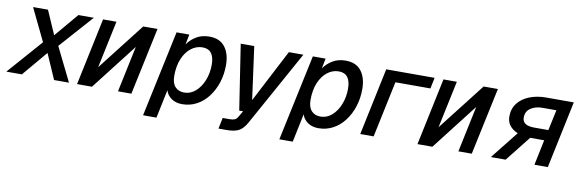

<svg xmlns="http://www.w3.org/2000/svg" viewBox="-74 -945 4518 1497"><g transform="rotate(10 2185.0 -197.0)"><path d="M-24 0 218 -275 94 -532H212L294 -344L453 -532H575L340 -268L472 0H354L267 -199L99 0Z M536 0 648 -532H754L675 -158L966 -532H1079L966 0H860L937 -365L654 0Z M1085 150 1230 -532H1331L1315 -452Q1345 -494 1388 -519Q1431 -544 1489 -544Q1572 -544 1613 -490Q1654 -436 1654 -346Q1654 -273 1633 -208.5Q1612 -144 1574 -94Q1536 -44 1483.5 -16Q1431 12 1369 12Q1318 12 1283.5 -12.5Q1249 -37 1238 -75L1191 150ZM1369 -80Q1419 -80 1458.5 -114.5Q1498 -149 1521 -206Q1544 -263 1544 -330Q1544 -452 1451 -452Q1401 -452 1360 -420Q1319 -388 1295 -330.5Q1271 -273 1271 -195Q1271 -138 1297.5 -109Q1324 -80 1369 -80Z M1682 150 1700 63H1754Q1780 63 1795 56.5Q1810 50 1822 28L1848 -16H1817L1738 -532H1845L1902 -114L2119 -532H2234L1905 63Q1878 112 1844 131Q1810 150 1747 150Z M2164 150 2309 -532H2410L2394 -452Q2424 -494 2467 -519Q2510 -544 2568 -544Q2651 -544 2692 -490Q2733 -436 2733 -346Q2733 -273 2712 -208.5Q2691 -144 2653 -94Q2615 -44 2562.5 -16Q2510 12 2448 12Q2397 12 2362.5 -12.5Q2328 -37 2317 -75L2270 150ZM2448 -80Q2498 -80 2537.5 -114.5Q2577 -149 2600 -206Q2623 -263 2623 -330Q2623 -452 2530 -452Q2480 -452 2439 -420Q2398 -388 2374 -330.5Q2350 -273 2350 -195Q2350 -138 2376.5 -109Q2403 -80 2448 -80Z M2778 0 2890 -532H3273L3255 -445H2978L2884 0Z M3231 0 3343 -532H3449L3370 -158L3661 -532H3774L3661 0H3555L3632 -365L3349 0Z M3812 0 3986 -219Q3899 -257 3899 -337Q3899 -399 3933 -442.5Q3967 -486 4025.5 -509Q4084 -532 4157 -532H4375L4263 0H4157L4199 -201H4088L3929 0ZM4105 -285H4217L4252 -448H4140Q4088 -448 4049.5 -423Q4011 -398 4011 -348Q4011 -285 4105 -285Z"/></g></svg>

Font: Geist Medium
Style: Italic
Weight: 500
Italic angle: -12°
Designer: Basement.studio, Andrés Briganti, Mateo Zaragoza
Foundry: Basement.studio, Vercel, Andrés Briganti, Guido Ferreyra, Mateo Zaragoza
Version: Version 1.500; ttfautohint (v1.8.4.7-5d5b)